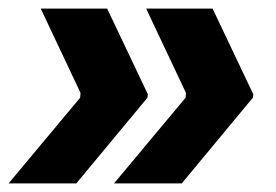

<svg xmlns="http://www.w3.org/2000/svg" viewBox="-23 -498 644 448"><path d="M473 -478H318L411 -281L410 -270L243 -70H401L567 -270L568 -278ZM227 -478H72L165 -281L164 -270L-3 -70H155L321 -270L322 -278Z"/></svg>

Font: Fixel Text 20240404
Style: Bold Italic
Weight: 700
Width: 4
Italic angle: -10°
Designer: AlfaBravo + MacPaw
Foundry: Kyrylo Tkachov, Marchela Mozhyna, Serhii Makarenko, Maria Weinstein, Zakhar Kryvoshyya
Version: Version 1.211;Glyphs 3.2 (3225)